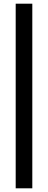

<svg xmlns="http://www.w3.org/2000/svg" viewBox="-20 -790 260 1040"><path d="M65 230V-770H155V230Z"/></svg>

Font: Gen
Style: Regular
Weight: 400
Version: Version 1.000;PS 001.001;hotconv 1.0.56